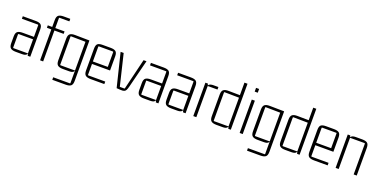

<svg xmlns="http://www.w3.org/2000/svg" viewBox="-19 -1567 5229 2649"><g transform="rotate(20 2596.0 -242.5)"><path d="M227 5H135Q83 5 59 -14Q35 -33 35 -85V-185Q35 -238 59 -256.5Q83 -275 135 -275H307V-239H88Q81 -239 81 -232V-39Q81 -32 88 -32H300V-446Q300 -453 293 -453H58V-490H246Q299 -490 322.5 -471.5Q346 -453 346 -400V0H308L300 -32L307 -75Q307 -30 289.5 -12.5Q272 5 227 5Z M686 -643H542Q535 -643 535 -636V-480L525 -490H671V-454H525L535 -464V0H490V-464L500 -454H425V-490H500L490 -480V-590Q490 -643 514 -661.5Q538 -680 590 -680H686Z M991 -39V-461L998 -454L779 -457Q772 -457 772 -450V-39Q772 -32 779 -32H984Q991 -32 991 -39ZM984 158Q991 158 991 151V-32L998 -75Q998 -30 980.5 -12.5Q963 5 918 5H826Q774 5 750 -14Q726 -33 726 -85V-403Q726 -456 750 -475Q774 -494 826 -493L1036 -490V105Q1036 157 1012.5 176Q989 195 936 195H740V158Z M1435 5H1234Q1182 5 1158 -14Q1134 -33 1134 -85V-405Q1134 -458 1155 -476.5Q1176 -495 1228 -495H1345Q1398 -495 1421.5 -476.5Q1445 -458 1445 -405V-198H1173V-234H1399V-451Q1399 -458 1392 -458H1187Q1180 -458 1180 -451V-39Q1180 -32 1187 -32H1435Z M1771 -81Q1763 -48 1753.5 -28.5Q1744 -9 1726 -1.5Q1708 6 1673 4L1614 0L1494 -490H1539L1649 -32H1715Q1718 -32 1719.5 -33.5Q1721 -35 1722 -39L1831 -490H1874Z M2108 5H2016Q1964 5 1940 -14Q1916 -33 1916 -85V-185Q1916 -238 1940 -256.5Q1964 -275 2016 -275H2188V-239H1969Q1962 -239 1962 -232V-39Q1962 -32 1969 -32H2181V-446Q2181 -453 2174 -453H1939V-490H2127Q2180 -490 2203.5 -471.5Q2227 -453 2227 -400V0H2189L2181 -32L2188 -75Q2188 -30 2170.5 -12.5Q2153 5 2108 5Z M2507 5H2415Q2363 5 2339 -14Q2315 -33 2315 -85V-185Q2315 -238 2339 -256.5Q2363 -275 2415 -275H2587V-239H2368Q2361 -239 2361 -232V-39Q2361 -32 2368 -32H2580V-446Q2580 -453 2573 -453H2338V-490H2526Q2579 -490 2602.5 -471.5Q2626 -453 2626 -400V0H2588L2580 -32L2587 -75Q2587 -30 2569.5 -12.5Q2552 5 2507 5Z M2857 -495H2928V-458H2791Q2784 -458 2784 -451V0H2739V-490H2776L2784 -458L2772 -415Q2772 -460 2792 -477.5Q2812 -495 2857 -495Z M3245 -675H3290V0H3253L3245 -32L3252 -75Q3252 -30 3234.5 -12.5Q3217 5 3172 5H3080Q3028 5 3004 -14Q2980 -33 2980 -85V-403Q2980 -456 3004 -475Q3028 -494 3080 -493L3245 -491ZM3245 -39V-461L3252 -454L3033 -457Q3026 -457 3026 -450V-39Q3026 -32 3033 -32H3238Q3245 -32 3245 -39Z M3465 0H3420V-490H3465ZM3465 -607H3420V-662H3465Z M3850 -39V-461L3857 -454L3638 -457Q3631 -457 3631 -450V-39Q3631 -32 3638 -32H3843Q3850 -32 3850 -39ZM3843 158Q3850 158 3850 151V-32L3857 -75Q3857 -30 3839.5 -12.5Q3822 5 3777 5H3685Q3633 5 3609 -14Q3585 -33 3585 -85V-403Q3585 -456 3609 -475Q3633 -494 3685 -493L3895 -490V105Q3895 157 3871.5 176Q3848 195 3795 195H3599V158Z M4255 -675H4300V0H4263L4255 -32L4262 -75Q4262 -30 4244.5 -12.5Q4227 5 4182 5H4090Q4038 5 4014 -14Q3990 -33 3990 -85V-403Q3990 -456 4014 -475Q4038 -494 4090 -493L4255 -491ZM4255 -39V-461L4262 -454L4043 -457Q4036 -457 4036 -450V-39Q4036 -32 4043 -32H4248Q4255 -32 4255 -39Z M4714 5H4513Q4461 5 4437 -14Q4413 -33 4413 -85V-405Q4413 -458 4434 -476.5Q4455 -495 4507 -495H4624Q4677 -495 4700.5 -476.5Q4724 -458 4724 -405V-198H4452V-234H4678V-451Q4678 -458 4671 -458H4466Q4459 -458 4459 -451V-39Q4459 -32 4466 -32H4714Z M4947 -495H5039Q5092 -495 5115.5 -476.5Q5139 -458 5139 -405V0H5094V-451Q5094 -458 5087 -458H4881Q4874 -458 4874 -451V0H4829V-490H4866L4874 -458L4862 -415Q4862 -460 4882 -477.5Q4902 -495 4947 -495Z"/></g></svg>

Font: Gemunu Libre ExtraLight ExtraLight
Style: Regular
Weight: 250
Version: Version 1.100